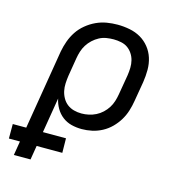

<svg xmlns="http://www.w3.org/2000/svg" viewBox="-158 -624 867 934"><g transform="rotate(15 276.0 -156.5)"><path d="M-4 215 86 -330Q91 -357 100.5 -383.5Q110 -410 125.5 -433.5Q141 -457 164 -476Q187 -495 213 -507Q239 -519 266 -523.5Q293 -528 320 -528Q351 -528 381.5 -522Q412 -516 437 -501.5Q462 -487 480.5 -464Q499 -441 508 -412.5Q517 -384 517 -353Q517 -322 512 -290L495 -190Q491 -165 483 -139.5Q475 -114 461 -91Q447 -68 427.5 -48.5Q408 -29 383.5 -16Q359 -3 333 2.5Q307 8 282 8Q254 8 229 1.5Q204 -5 184 -20.5Q164 -36 151 -58.5Q138 -81 133 -106L80 215ZM261 -65Q279 -65 297.5 -69Q316 -73 333 -81.5Q350 -90 364.5 -103.5Q379 -117 389 -133Q399 -149 404.5 -166.5Q410 -184 413 -202L430 -302Q433 -322 433.5 -341Q434 -360 429.5 -378Q425 -396 415 -411Q405 -426 391 -436Q377 -446 358 -450Q339 -454 320 -454Q302 -454 283.5 -451Q265 -448 248 -439Q231 -430 216.5 -416.5Q202 -403 192 -387Q182 -371 176.5 -353.5Q171 -336 168 -318L153 -227Q150 -207 149 -187Q148 -167 152 -148.5Q156 -130 165.5 -113.5Q175 -97 189.5 -86Q204 -75 222.5 -70Q241 -65 261 -65ZM-48 144V71H220L221 144Z"/></g></svg>

Font: Iosevka Custom Oblique
Style: Regular
Weight: 400
Italic angle: -9°
Designer: Belleve Invis
Foundry: Belleve Invis
Version: Version 27.0.1